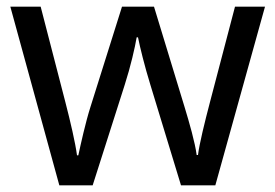

<svg xmlns="http://www.w3.org/2000/svg" viewBox="-20 -557 826 576"><path d="M431 -303 523 -1H626L775 -537H685L610 -251C594 -190 578 -125 574 -92H570C565 -130 548 -189 534 -235L442 -537H346L251 -235C237 -191 222 -124 215 -91H211C206 -129 191 -193 176 -251L102 -537H11L158 -1H258L354 -302C372 -358 385 -415 390 -445H394C400 -415 414 -358 431 -303Z"/></svg>

Font: Noto Sans Mro
Style: Regular
Weight: 400
Designer: Monotype Design Team
Foundry: Monotype Imaging Inc.
Version: Version 2.001